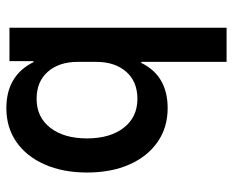

<svg xmlns="http://www.w3.org/2000/svg" viewBox="-86 -654 750 619"><g transform="rotate(90 289.5 -345.0)"><path d="M329.2 10Q224.2 10 180.8 -77.5H177.5V0H70V-700H180V-425H183.3Q225 -510 329.2 -510Q391.7 -510 438.3 -477.5Q485 -445 510.8 -386.7Q536.7 -328.3 536.7 -250Q536.7 -172.5 510.8 -113.8Q485 -55 438.3 -22.5Q391.7 10 329.2 10ZM299.2 -87.5Q358.3 -87.5 392.5 -131.7Q426.7 -175.8 426.7 -250Q426.7 -324.2 392.5 -368.3Q358.3 -412.5 299.2 -412.5Q243.3 -412.5 211.7 -376.2Q180 -340 180 -280V-220Q180 -160 211.7 -123.8Q243.3 -87.5 299.2 -87.5Z"/></g></svg>

Font: Funnel Sans Light Medium
Style: Regular
Weight: 500
Version: Version 1.000